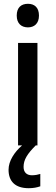

<svg xmlns="http://www.w3.org/2000/svg" viewBox="-20 -765 292 1010"><path d="M127 -745C92 -745 68 -726 68 -683C68 -641 93 -621 127 -621C160 -621 185 -641 185 -683C185 -726 161 -745 127 -745ZM104 113C104 75 124 44 168 0H177V-539H75V0H96C55 36 25 82 25 128C25 189 60 225 131 225C156 225 175 221 192 215V150C182 153 167 157 148 157C121 157 104 142 104 113Z"/></svg>

Font: Noto Sans Devanagari SemiCondensed Medium
Style: Regular
Weight: 500
Width: 4
Designer: Jelle Bosma - Monotype Design Team
Foundry: Monotype Imaging Inc.
Version: Version 2.004